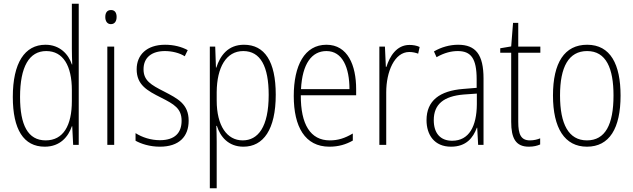

<svg xmlns="http://www.w3.org/2000/svg" viewBox="-20 -846 3411 1034"><path d="M221 -56C304 -56 348 -110 367 -166H369L374 -66H404V-826H367V-583C367 -557 368 -529 369 -499H367C349 -554 302 -605 225 -605C113 -605 49 -507 49 -324C49 -149 107 -56 221 -56ZM226 -90C130 -90 88 -173 88 -324C88 -486 137 -571 229 -571C320 -571 367 -492 367 -360V-302C367 -170 321 -90 226 -90Z M578 -792C555 -792 547 -775 547 -754C547 -733 557 -716 577 -716C598 -716 608 -732 608 -755C608 -775 600 -792 578 -792ZM595 -595H558V-66H595Z M996 -196C996 -286 937 -315 864 -353C793 -389 753 -412 753 -473C753 -537 798 -571 868 -571C906 -571 947 -561 975 -543L991 -576C958 -594 916 -605 869 -605C770 -605 716 -550 716 -473C716 -389 772 -358 848 -320C917 -285 958 -262 958 -196C958 -130 921 -91 841 -91C793 -91 746 -106 710 -129V-88C739 -72 785 -56 841 -56C944 -56 996 -110 996 -196Z M1294 -605C1208 -605 1166 -547 1145 -482H1143L1139 -595H1110V168H1147V-82C1147 -114 1146 -145 1145 -168H1148C1166 -111 1209 -56 1291 -56C1398 -56 1465 -148 1465 -336C1465 -516 1405 -605 1294 -605ZM1290 -571C1383 -571 1427 -488 1427 -335C1427 -161 1369 -90 1287 -90C1202 -90 1147 -169 1147 -305V-350C1148 -483 1198 -571 1290 -571Z M1738 -605C1620 -605 1562 -493 1562 -329C1562 -164 1622 -56 1754 -56C1803 -56 1843 -68 1880 -89V-127C1836 -101 1800 -90 1756 -90C1652 -90 1599 -176 1600 -333H1898V-366C1898 -494 1853 -605 1738 -605ZM1738 -571C1825 -571 1862 -481 1862 -366H1601C1608 -503 1659 -571 1738 -571Z M2185 -604C2116 -604 2079 -543 2061 -486H2058L2053 -595H2023V-66H2060V-349C2060 -459 2104 -566 2184 -566C2202 -566 2219 -562 2232 -557L2240 -593C2223 -601 2204 -604 2185 -604Z M2447 -605C2402 -605 2356 -592 2317 -569L2331 -538C2373 -562 2411 -571 2445 -571C2516 -571 2547 -532 2547 -419V-373L2474 -367C2348 -357 2277 -304 2277 -199C2277 -120 2319 -56 2409 -56C2491 -56 2528 -104 2548 -158H2550L2555 -66H2584V-423C2584 -552 2542 -605 2447 -605ZM2477 -337 2548 -342V-284C2547 -167 2507 -88 2415 -88C2352 -88 2316 -128 2316 -199C2316 -285 2370 -328 2477 -337Z M2834 -90C2785 -90 2771 -123 2771 -190V-562H2890V-595H2771V-723H2743L2733 -596L2674 -586V-562H2733V-190C2733 -102 2757 -56 2828 -56C2854 -56 2873 -61 2889 -68V-101C2875 -95 2855 -90 2834 -90Z M3322 -331C3322 -499 3268 -605 3142 -605C3020 -605 2958 -508 2958 -332C2958 -156 3021 -56 3141 -56C3262 -56 3322 -155 3322 -331ZM2996 -332C2996 -485 3042 -571 3142 -571C3245 -571 3284 -477 3284 -332C3284 -174 3239 -90 3141 -90C3042 -90 2996 -178 2996 -332Z"/></svg>

Font: Noto Sans Malayalam UI Condensed ExtraLight
Style: Regular
Weight: 200
Width: 3
Designer: Jelle Bosma - Monotype Design Team
Foundry: Monotype Imaging Inc.
Version: Version 2.104